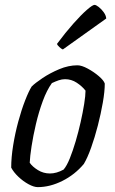

<svg xmlns="http://www.w3.org/2000/svg" viewBox="-20 -768 473 788"><path d="M135 0Q119 0 97 -12Q75 -24 55.5 -42.5Q36 -61 26 -80Q26 -122 34 -171.5Q42 -221 55 -269Q68 -317 83 -355.5Q98 -394 110 -413Q124 -427 154.5 -447.5Q185 -468 223 -484Q261 -500 298 -500Q315 -500 340 -486.5Q365 -473 385.5 -455.5Q406 -438 410 -425Q410 -393 402 -347Q394 -301 381.5 -252.5Q369 -204 354 -162Q339 -120 324 -95Q287 -51 236 -25.5Q185 0 135 0ZM185 -56Q212 -56 241 -72Q254 -87 266.5 -118Q279 -149 290.5 -188Q302 -227 311 -267Q320 -307 325.5 -341.5Q331 -376 331 -396Q317 -414 295 -428.5Q273 -443 247 -443Q234 -443 221 -438.5Q208 -434 193 -427Q172 -398 155.5 -353Q139 -308 127.5 -259Q116 -210 109.5 -167.5Q103 -125 102 -100Q113 -84 135.5 -70Q158 -56 185 -56ZM238 -565Q232 -567 223.5 -575Q215 -583 214 -588Q249 -635 281 -671Q313 -707 336.5 -727.5Q360 -748 368 -748Q374 -748 385 -739.5Q396 -731 405.5 -718Q415 -705 416 -692Z"/></svg>

Font: Texturina 72pt 72pt Regular
Style: Italic
Weight: 400
Italic angle: -11°
Designer: Guillermo Torres Carreño
Foundry: Omnibus-Type
Version: Version 1.002; ttfautohint (v1.8.3)